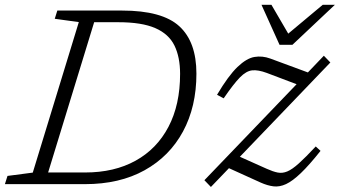

<svg xmlns="http://www.w3.org/2000/svg" viewBox="-45 -750 1384 782"><path d="M276 -660 178 -673.5 188.5 -707H452Q615.5 -707 685.2 -643.2Q755 -579.5 755 -450Q755 -315.5 700.2 -214.2Q645.5 -113 543.8 -56.5Q442 0 301 0H-25L-14.5 -33.5L88.5 -47ZM302 -47.5Q420.5 -47.5 507.2 -95.5Q594 -143.5 641.2 -233.5Q688.5 -323.5 688.5 -449Q688.5 -517.5 665.5 -564.5Q642.5 -611.5 587.5 -635.5Q532.5 -659.5 437 -659.5H338.5L151 -47.5ZM787.5 -16 1163 -407 1041.5 -453Q1006.5 -466 982.2 -463.5Q958 -461 932.2 -434.8Q906.5 -408.5 866 -349.5L839 -364Q885 -441.5 922 -477Q959 -512.5 991.2 -518Q1023.5 -523.5 1056 -511.5L1209 -455L1274 -523L1300.5 -495.5L932 -111.5L1041.5 -62.5Q1067 -51 1086.2 -47.2Q1105.5 -43.5 1125.2 -51.8Q1145 -60 1172.2 -84.5Q1199.5 -109 1241 -153.5L1260.5 -135.5Q1214 -77 1180.2 -44.8Q1146.5 -12.5 1120 -0.2Q1093.5 12 1069 9Q1044.5 6 1016.5 -6.5L887.5 -65L814 11.5ZM1319 -730.5 1146 -567.5H1093.5L1020 -730.5H1060.5L1129 -613L1269.5 -730.5Z"/></svg>

Font: Newsreader 6pt Light
Style: Italic
Weight: 300
Italic angle: -17°
Designer: Hugues Gentile
Foundry: Production Type
Version: Version 1.003; ttfautohint (v1.8.3)